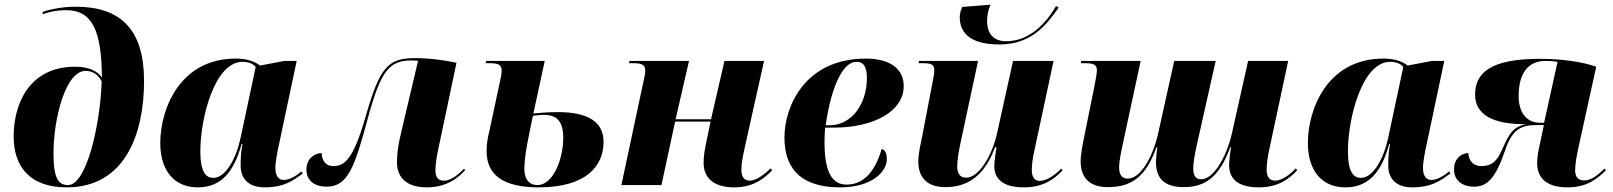

<svg xmlns="http://www.w3.org/2000/svg" viewBox="-20 -799 6966 829"><path d="M268 10C521 10 602 -223 602 -449C602 -672 501 -770 307 -770C246 -770 188 -757 163 -747L166 -738C187 -746 222 -755 267 -755C376 -755 419 -670 420 -464C404 -488 369 -511 305 -511C105 -511 39 -349 39 -210C39 -73 115 10 268 10ZM274 0C232 0 211 -28 211 -137C211 -285 262 -493 350 -493C377 -493 404 -479 419 -447C413 -262 354 0 274 0Z M834 10C927 10 988 -47 1023 -177H1027C1022 -152 1019 -128 1019 -85C1019 -22 1059 10 1123 10C1204 10 1243 -17 1287 -50L1282 -59C1263 -43 1233 -22 1205 -22C1184 -22 1169 -38 1169 -74C1169 -102 1179 -151 1185 -177L1261 -536H1208L1103 -516C1078 -535 1045 -546 998 -546C755 -546 672 -326 672 -182C672 -59 735 10 834 10ZM901 -31C870 -31 845 -54 845 -146C845 -290 907 -532 1027 -532C1051 -532 1072 -525 1084 -510L1019 -205C1001 -119 956 -31 901 -31Z M1823 10C1906 10 1957 -29 1989 -65L1983 -70C1946 -32 1920 -19 1895 -19C1874 -19 1860 -32 1860 -63C1860 -91 1866 -127 1874 -163L1951 -528C1895 -540 1835 -548 1770 -548C1653 -548 1619 -505 1559 -297C1505 -108 1467 -82 1419 -82C1381 -82 1369 -113 1369 -138C1342 -138 1303 -118 1303 -66C1303 -19 1339 7 1390 7C1482 7 1511 -77 1567 -284C1625 -497 1661 -538 1758 -538C1770 -538 1777 -537 1785 -536L1712 -227C1699 -173 1694 -135 1694 -98C1694 -28 1741 10 1823 10Z M2306 10C2512 10 2586 -83 2586 -186C2586 -273 2519 -315 2388 -315C2349 -315 2310 -312 2283 -309L2332 -536H2079L2077 -526H2099C2137 -526 2146 -515 2146 -493C2146 -481 2142 -460 2135 -430L2094 -238C2085 -201 2081 -178 2081 -146C2081 -42 2155 10 2306 10ZM2301 0C2264 0 2244 -26 2244 -69C2244 -127 2262 -208 2281 -299C2294 -301 2310 -303 2330 -303C2386 -303 2412 -272 2412 -204C2412 -114 2369 0 2301 0Z M3151 10C3233 10 3282 -30 3314 -64L3308 -72C3290 -56 3251 -19 3217 -19C3196 -19 3181 -32 3181 -66C3181 -94 3188 -127 3196 -164L3279 -536H3108L3050 -284H2897L2955 -536H2698L2696 -526H2719C2757 -526 2766 -515 2766 -493C2766 -479 2761 -458 2755 -432L2663 0H2836L2895 -274H3048L3030 -187C3022 -151 3018 -123 3018 -96C3018 -35 3056 10 3151 10Z M3607 10C3745 10 3809 -58 3809 -111C3809 -140 3800 -152 3787 -156C3760 -65 3714 -2 3635 -2C3575 -2 3540 -51 3540 -186C3540 -197 3541 -235 3543 -248H3581C3755 -248 3882 -320 3882 -427C3882 -503 3822 -546 3718 -546C3456 -546 3367 -340 3367 -205C3367 -56 3455 10 3607 10ZM3561 -258H3545C3569 -427 3620 -532 3677 -532C3707 -532 3723 -514 3723 -462C3723 -352 3659 -258 3561 -258Z M4295 -607C4439 -607 4503 -699 4551 -766L4540 -773C4498 -701 4426 -621 4325 -621C4272 -621 4242 -650 4242 -710C4242 -733 4247 -757 4257 -779L4135 -769C4128 -755 4124 -740 4124 -724C4124 -664 4161 -607 4295 -607ZM4401 10C4486 10 4534 -27 4568 -64L4562 -71C4538 -45 4499 -18 4470 -18C4447 -18 4435 -34 4435 -65C4435 -86 4439 -119 4446 -148L4529 -536H4354L4286 -228C4265 -129 4207 -32 4152 -32C4125 -32 4113 -49 4113 -80C4113 -104 4119 -144 4127 -181L4203 -536H3948L3946 -526H3968C4006 -526 4014 -517 4014 -495C4014 -484 4011 -466 4005 -436L3962 -212C3955 -178 3945 -135 3945 -102C3945 -43 3973 9 4062 9C4160 9 4232 -42 4276 -163H4283C4280 -151 4273 -96 4273 -83C4273 -33 4302 10 4401 10Z M5416 10C5499 10 5547 -27 5581 -64L5575 -72C5548 -43 5513 -19 5486 -19C5460 -19 5449 -37 5449 -68C5449 -90 5454 -124 5460 -152L5542 -536H5369L5299 -223C5275 -119 5219 -25 5167 -25C5144 -25 5132 -38 5132 -73C5132 -94 5139 -135 5147 -171L5229 -536H5050L4981 -225C4958 -122 4905 -28 4850 -28C4826 -28 4812 -42 4812 -77C4812 -98 4819 -136 4827 -173L4905 -536H4648L4647 -526H4668C4706 -526 4716 -517 4716 -495C4716 -483 4712 -460 4706 -430L4662 -212C4655 -178 4646 -135 4646 -102C4646 -43 4674 9 4763 9C4866 9 4928 -36 4973 -163H4977C4975 -156 4971 -106 4971 -100C4971 -31 5005 9 5091 9C5183 9 5245 -34 5292 -164H5295C5293 -151 5287 -109 5287 -86C5287 -36 5314 10 5416 10Z M5789 10C5882 10 5943 -47 5978 -177H5982C5977 -152 5974 -128 5974 -85C5974 -22 6014 10 6078 10C6159 10 6198 -17 6242 -50L6237 -59C6218 -43 6188 -22 6160 -22C6139 -22 6124 -38 6124 -74C6124 -102 6134 -151 6140 -177L6216 -536H6163L6058 -516C6033 -535 6000 -546 5953 -546C5710 -546 5627 -326 5627 -182C5627 -59 5690 10 5789 10ZM5856 -31C5825 -31 5800 -54 5800 -146C5800 -290 5862 -532 5982 -532C6006 -532 6027 -525 6039 -510L5974 -205C5956 -119 5911 -31 5856 -31Z M6748 10C6831 10 6876 -26 6914 -64L6908 -71C6876 -41 6851 -20 6819 -20C6796 -20 6781 -33 6781 -64C6781 -92 6788 -126 6794 -156L6872 -511C6821 -529 6736 -545 6627 -545C6409 -545 6349 -480 6349 -390C6349 -304 6427 -261 6570 -263C6513 -252 6497 -223 6465 -152C6443 -102 6421 -82 6376 -82C6333 -82 6320 -116 6320 -138C6288 -138 6258 -112 6258 -68C6258 -21 6292 7 6345 7C6400 7 6437 -27 6479 -151C6511 -246 6552 -259 6617 -259H6646L6627 -169C6621 -142 6617 -119 6617 -95C6617 -37 6650 10 6748 10ZM6629 -269C6570 -269 6537 -315 6537 -384C6537 -488 6582 -536 6653 -536C6675 -536 6687 -535 6705 -532L6647 -269Z"/></svg>

Font: Noto Serif Display ExtraBold
Style: Italic
Weight: 800
Italic angle: -12°
Designer: Monotype Design Team
Foundry: Monotype Imaging Inc.
Version: Version 2.009